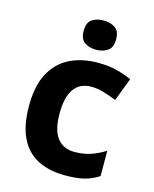

<svg xmlns="http://www.w3.org/2000/svg" viewBox="-115 -838 745 926"><g transform="rotate(15 257.0 -375.0)"><path d="M300 10Q219 10 162 -19.5Q105 -49 75 -111Q45 -173 45 -270Q45 -370 79 -433Q113 -496 173.5 -526Q234 -556 313 -556Q369 -556 410.5 -545Q452 -534 483 -519L439 -404Q404 -418 373.5 -427Q343 -436 313 -436Q197 -436 197 -271Q197 -189 227.5 -150Q258 -111 313 -111Q360 -111 396 -123.5Q432 -136 466 -158V-31Q432 -9 394.5 0.5Q357 10 300 10ZM287 -760Q320 -760 344 -744.5Q368 -729 368 -687Q368 -646 344 -630Q320 -614 287 -614Q253 -614 229.5 -630Q206 -646 206 -687Q206 -729 229.5 -744.5Q253 -760 287 -760Z"/></g></svg>

Font: Noto Sans Sora Sompeng
Style: Bold
Weight: 700
Designer: Monotype Design Team. David Williams.
Foundry: Monotype Imaging Inc.
Version: Version 2.101